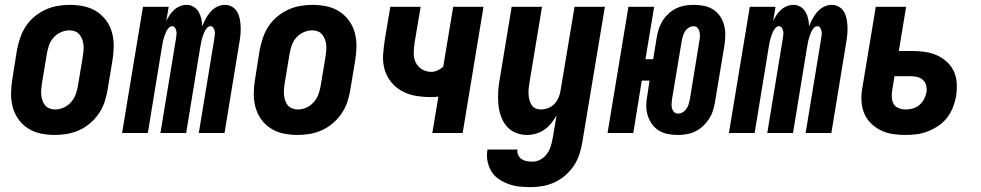

<svg xmlns="http://www.w3.org/2000/svg" viewBox="-20 -548 4040 791"><path d="M206 8Q176 8 147.5 2Q119 -4 95.5 -19Q72 -34 56 -56.5Q40 -79 32.5 -106.5Q25 -134 25.5 -164Q26 -194 31 -223L50 -343Q55 -368 63.5 -393Q72 -418 86.5 -440Q101 -462 122 -479.5Q143 -497 167 -508Q191 -519 216.5 -523.5Q242 -528 267 -528Q297 -528 325.5 -522Q354 -516 377.5 -501Q401 -486 417.5 -463.5Q434 -441 441.5 -413.5Q449 -386 448.5 -356Q448 -326 443 -297L423 -177Q419 -152 410.5 -127Q402 -102 387 -80Q372 -58 351.5 -40.5Q331 -23 307 -12Q283 -1 257 3.5Q231 8 206 8ZM207 -97Q225 -97 242 -104.5Q259 -112 272 -126.5Q285 -141 291.5 -158.5Q298 -176 301 -194L321 -314Q323 -326 324 -338Q325 -350 324 -362Q323 -374 319 -385Q315 -396 308 -405Q301 -414 290 -418.5Q279 -423 267 -423Q249 -423 231.5 -415.5Q214 -408 201 -393.5Q188 -379 182 -361.5Q176 -344 173 -326L153 -206Q151 -194 150 -182Q149 -170 150 -158Q151 -146 154.5 -135Q158 -124 165 -115Q172 -106 183.5 -101.5Q195 -97 207 -97Z M483 0 569 -520H675L665 -461Q671 -474 679 -486Q687 -498 697.5 -507.5Q708 -517 721.5 -522.5Q735 -528 748 -528Q764 -528 777.5 -520Q791 -512 798.5 -499Q806 -486 809.5 -470.5Q813 -455 813 -439Q819 -455 827 -470Q835 -485 846.5 -498.5Q858 -512 874 -520Q890 -528 906 -528Q923 -528 936.5 -520Q950 -512 957.5 -498.5Q965 -485 968 -469.5Q971 -454 971.5 -437.5Q972 -421 970.5 -404.5Q969 -388 966 -372L905 0H799L863 -389Q864 -397 865 -405Q866 -413 864.5 -420Q863 -427 859 -433.5Q855 -440 847 -440Q839 -440 832.5 -432.5Q826 -425 822.5 -417.5Q819 -410 816.5 -402Q814 -394 811.5 -386Q809 -378 808 -370Q807 -362 805 -354L747 0H641L705 -389Q706 -397 707 -405Q708 -413 706.5 -420Q705 -427 701 -433.5Q697 -440 689 -440Q681 -440 674.5 -432.5Q668 -425 664.5 -417.5Q661 -410 658.5 -402Q656 -394 653.5 -386Q651 -378 650 -370Q649 -362 647 -354L589 0Z M1206 8Q1176 8 1147.5 2Q1119 -4 1095.5 -19Q1072 -34 1056 -56.5Q1040 -79 1032.5 -106.5Q1025 -134 1025.5 -164Q1026 -194 1031 -223L1050 -343Q1055 -368 1063.5 -393Q1072 -418 1086.5 -440Q1101 -462 1122 -479.5Q1143 -497 1167 -508Q1191 -519 1216.5 -523.5Q1242 -528 1267 -528Q1297 -528 1325.5 -522Q1354 -516 1377.5 -501Q1401 -486 1417.5 -463.5Q1434 -441 1441.5 -413.5Q1449 -386 1448.5 -356Q1448 -326 1443 -297L1423 -177Q1419 -152 1410.5 -127Q1402 -102 1387 -80Q1372 -58 1351.5 -40.5Q1331 -23 1307 -12Q1283 -1 1257 3.5Q1231 8 1206 8ZM1207 -97Q1225 -97 1242 -104.5Q1259 -112 1272 -126.5Q1285 -141 1291.5 -158.5Q1298 -176 1301 -194L1321 -314Q1323 -326 1324 -338Q1325 -350 1324 -362Q1323 -374 1319 -385Q1315 -396 1308 -405Q1301 -414 1290 -418.5Q1279 -423 1267 -423Q1249 -423 1231.5 -415.5Q1214 -408 1201 -393.5Q1188 -379 1182 -361.5Q1176 -344 1173 -326L1153 -206Q1151 -194 1150 -182Q1149 -170 1150 -158Q1151 -146 1154.5 -135Q1158 -124 1165 -115Q1172 -106 1183.5 -101.5Q1195 -97 1207 -97Z M1761 0 1786 -150Q1778 -149 1771 -148.5Q1764 -148 1757 -148Q1725 -148 1694 -153Q1663 -158 1636.5 -172.5Q1610 -187 1591 -210.5Q1572 -234 1564 -263.5Q1556 -293 1558.5 -325Q1561 -357 1566 -389L1588 -520H1713L1688 -372Q1685 -351 1684.5 -330Q1684 -309 1692.5 -291Q1701 -273 1718.5 -262.5Q1736 -252 1757 -252Q1770 -252 1783 -258Q1796 -264 1806 -273L1847 -520H1972L1886 0Z M2166 223Q2143 223 2119.5 220.5Q2096 218 2074.5 210Q2053 202 2034.5 189.5Q2016 177 2004.5 158Q1993 139 1988.5 116Q1984 93 1988 70V68H2112Q2110 80 2115 91Q2120 102 2129.5 108Q2139 114 2151 116Q2163 118 2175 118Q2191 118 2207 109Q2223 100 2233.5 85.5Q2244 71 2249 54.5Q2254 38 2257 21L2273 -72Q2263 -56 2251 -40.5Q2239 -25 2223 -14Q2207 -3 2188.5 2.5Q2170 8 2152 8Q2126 8 2103.5 -1.5Q2081 -11 2066 -29.5Q2051 -48 2043 -71.5Q2035 -95 2033 -120.5Q2031 -146 2032.5 -172Q2034 -198 2039 -223L2088 -520H2213L2161 -206Q2159 -195 2158 -183Q2157 -171 2157.5 -159.5Q2158 -148 2161 -137Q2164 -126 2169.5 -116.5Q2175 -107 2185.5 -102Q2196 -97 2208 -97Q2223 -97 2238.5 -103Q2254 -109 2265 -121Q2276 -133 2282 -148Q2288 -163 2290 -179L2347 -520H2472L2379 38Q2375 63 2367 87.5Q2359 112 2344.5 134Q2330 156 2309.5 174Q2289 192 2265 203Q2241 214 2216 218.5Q2191 223 2166 223Z M2773 8Q2751 8 2731 4Q2711 0 2694 -10.5Q2677 -21 2665.5 -37.5Q2654 -54 2648 -73.5Q2642 -93 2642.5 -114Q2643 -135 2647 -156L2656 -216H2624L2589 0H2483L2569 -520H2675L2639 -304H2671L2686 -396Q2689 -414 2695 -431.5Q2701 -449 2711 -464.5Q2721 -480 2735.5 -493Q2750 -506 2767 -514Q2784 -522 2802 -525Q2820 -528 2838 -528Q2859 -528 2879.5 -524Q2900 -520 2917 -509.5Q2934 -499 2945.5 -482.5Q2957 -466 2962.5 -446.5Q2968 -427 2968 -406Q2968 -385 2965 -364L2925 -124Q2922 -106 2916 -88.5Q2910 -71 2899.5 -55.5Q2889 -40 2874.5 -27Q2860 -14 2843 -6Q2826 2 2808 5Q2790 8 2773 8ZM2773 -80Q2783 -80 2792.5 -85.5Q2802 -91 2808 -100Q2814 -109 2817 -118.5Q2820 -128 2822 -138L2861 -378Q2863 -388 2863.5 -397.5Q2864 -407 2862 -416.5Q2860 -426 2854 -433Q2848 -440 2838 -440Q2828 -440 2818.5 -434.5Q2809 -429 2803 -420Q2797 -411 2794 -401.5Q2791 -392 2789 -382L2749 -142Q2748 -132 2747 -122.5Q2746 -113 2748 -103.5Q2750 -94 2756.5 -87Q2763 -80 2773 -80Z M2983 0 3069 -520H3175L3165 -461Q3171 -474 3179 -486Q3187 -498 3197.5 -507.5Q3208 -517 3221.5 -522.5Q3235 -528 3248 -528Q3264 -528 3277.5 -520Q3291 -512 3298.5 -499Q3306 -486 3309.5 -470.5Q3313 -455 3313 -439Q3319 -455 3327 -470Q3335 -485 3346.5 -498.5Q3358 -512 3374 -520Q3390 -528 3406 -528Q3423 -528 3436.5 -520Q3450 -512 3457.5 -498.5Q3465 -485 3468 -469.5Q3471 -454 3471.5 -437.5Q3472 -421 3470.5 -404.5Q3469 -388 3466 -372L3405 0H3299L3363 -389Q3364 -397 3365 -405Q3366 -413 3364.5 -420Q3363 -427 3359 -433.5Q3355 -440 3347 -440Q3339 -440 3332.5 -432.5Q3326 -425 3322.5 -417.5Q3319 -410 3316.5 -402Q3314 -394 3311.5 -386Q3309 -378 3308 -370Q3307 -362 3305 -354L3247 0H3141L3205 -389Q3206 -397 3207 -405Q3208 -413 3206.5 -420Q3205 -427 3201 -433.5Q3197 -440 3189 -440Q3181 -440 3174.5 -432.5Q3168 -425 3164.5 -417.5Q3161 -410 3158.5 -402Q3156 -394 3153.5 -386Q3151 -378 3150 -370Q3149 -362 3147 -354L3089 0Z M3711 8Q3683 8 3657 4Q3631 0 3608 -11.5Q3585 -23 3567 -41Q3549 -59 3539.5 -83Q3530 -107 3529 -134Q3528 -161 3533 -188L3588 -520H3713L3683 -338H3736Q3763 -338 3789 -334.5Q3815 -331 3838 -321Q3861 -311 3880 -294Q3899 -277 3909.5 -254.5Q3920 -232 3921.5 -205Q3923 -178 3919 -151Q3915 -129 3906 -106Q3897 -83 3882 -63.5Q3867 -44 3846.5 -30Q3826 -16 3803 -7Q3780 2 3757 5Q3734 8 3711 8ZM3711 -97Q3726 -97 3740.5 -101Q3755 -105 3767 -115Q3779 -125 3786.5 -139Q3794 -153 3797 -168Q3799 -181 3796 -194.5Q3793 -208 3784 -217Q3775 -226 3762 -230Q3749 -234 3735 -234H3665L3655 -171Q3653 -157 3654.5 -142.5Q3656 -128 3663 -117.5Q3670 -107 3683.5 -102Q3697 -97 3711 -97Z"/></svg>

Font: Iosevka Term Curly Extrabold
Style: Italic
Weight: 800
Italic angle: -9°
Designer: Belleve Invis
Foundry: Belleve Invis
Version: Version 32.3.0